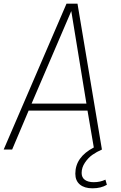

<svg xmlns="http://www.w3.org/2000/svg" viewBox="-35 -810 655 1040"><path d="M325.2 -790H384.8L517.1 0Q489.3 12.2 466.3 28.1Q443.4 43.9 425.3 70.6Q407.2 97.2 407.2 127Q407.2 151.4 424.6 164.1Q441.9 176.8 473.1 176.8Q507.8 176.8 536.1 163.1L543.9 190.9Q512.2 210 465.8 210Q422.4 210 397.7 189.5Q373 168.9 373 130.9Q373 41 473.1 -11.2L439 -210.9H120.1L30.8 0H-15.1ZM351.1 -750 136.2 -249H433.1Z"/></svg>

Font: Cooper Hewitt
Style: Light Italic
Weight: 704
Designer: Village Type and Design LLC
Foundry: Cooper Hewitt Smithsonian Design Museum
Version: 1.000